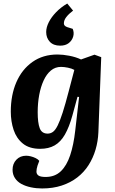

<svg xmlns="http://www.w3.org/2000/svg" viewBox="-20 -835 652 1085"><path d="M427 -287 418 -288 389 -182Q371 -117 347 -75Q323 -33 289 -13.5Q255 6 207 6Q146 6 109.5 -23.5Q73 -53 57 -101Q41 -149 41 -204Q41 -298 72.5 -370.5Q104 -443 163.5 -485Q223 -527 305 -527Q335 -527 371.5 -520Q408 -513 438 -499L514 -526L552 -512L536 -88Q534 -37 520 10.5Q506 58 480.5 98Q455 138 417 167.5Q379 197 329 213.5Q279 230 218 230Q185 230 154.5 223.5Q124 217 101 204.5Q78 192 64.5 171.5Q51 151 51 124Q51 90 72.5 67.5Q94 45 128 45Q140 45 154 48.5Q168 52 181.5 58.5Q195 65 202 74L192 101Q186 120 186 134.5Q186 149 197.5 157Q209 165 238 165Q290 165 323.5 133Q357 101 376.5 42.5Q396 -16 405 -96ZM249 -80Q266 -80 279.5 -90Q293 -100 306 -126Q319 -152 334 -198.5Q349 -245 368 -318L400 -440Q386 -448 364 -452.5Q342 -457 325 -457Q292 -457 267.5 -436.5Q243 -416 226.5 -380Q210 -344 201.5 -298Q193 -252 193 -201Q193 -141 204.5 -110.5Q216 -80 249 -80ZM360 -815 393 -775Q369 -757 355 -739Q341 -721 341 -703Q341 -696 345 -691Q349 -686 359 -682L391 -672Q400 -650 393.5 -628Q387 -606 368.5 -591.5Q350 -577 320 -577Q282 -577 261.5 -599Q241 -621 241 -654Q241 -680 255.5 -709Q270 -738 297 -766Q324 -794 360 -815Z"/></svg>

Font: Literata 18pt
Style: Bold Italic
Weight: 700
Italic angle: -2°
Designer: Latin by Veronika Burian and Jose Scaglione. Greek by Irene Vlachou. Cyrillic by Vera Evstafieva
Foundry: TypeTogether
Version: Version 3.103;gftools[0.9.29]